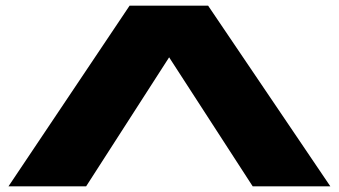

<svg xmlns="http://www.w3.org/2000/svg" viewBox="-20 -660 1200 680"><path d="M10 0 439 -640H717L1150 0H875L579 -457L285 0Z"/></svg>

Font: Syne ExtraBold
Style: Regular
Weight: 800
Designer: Lucas Descroix
Foundry: Bonjour Monde
Version: Version 2.200; ttfautohint (v1.8.4)